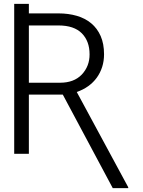

<svg xmlns="http://www.w3.org/2000/svg" viewBox="-20 -797 741 995"><path d="M53.6 -777H129.6V-727.6H283Q334.5 -727.6 377.8 -715Q421.2 -702.4 452.6 -676.3Q484 -650.2 501.6 -610.3Q519.2 -570.3 519.2 -515.6Q519.2 -480.5 509.4 -449.9Q499.6 -419.4 481.5 -394.4Q463.4 -369.3 437.1 -350.5Q410.9 -331.7 377.8 -320.3L644.5 173.3V177.9H564.3L305.4 -306.8H129.6V0H53.6ZM129.6 -368.3H291.5Q362.9 -368.3 403.4 -410.2Q444.6 -453.8 444.2 -515.6Q444.2 -583.5 404.1 -624.3Q363.6 -665.1 283 -665.1H129.6Z"/></svg>

Font: Inter P Light
Style: Regular
Weight: 300
Designer: Rasmus Andersson
Foundry: rsms
Version: Version 3.018;git-588b23468